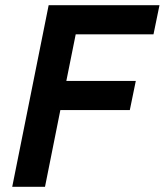

<svg xmlns="http://www.w3.org/2000/svg" viewBox="-20 -718 633 738"><path d="M153 0 212 -295H479L502 -407H235L271 -586H570L593 -698H167L27 0Z"/></svg>

Font: Braiins Sans SemiBold
Style: Italic
Weight: 600
Italic angle: -11.31°
Designer: Mike Abbink, Paul van der Laan, Pieter van Rosmalen, Jiri Chlebus, Lubos Buracinsky
Foundry: Bold Monday, Sudetype
Version: Version 1.000;hotconv 1.0.109;makeotfexe 2.5.65596